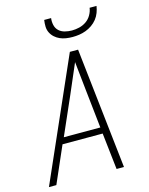

<svg xmlns="http://www.w3.org/2000/svg" viewBox="-138 -1041 876 1127"><g transform="rotate(-15 300.0 -477.5)"><path d="M16 0 340 -735H390L472 0H427L402 -222H158L61 0ZM176 -260H398L373 -490Q368 -535 363.5 -579.5Q359 -624 354 -669Q335 -624 315.5 -579.5Q296 -535 277 -490ZM379 -815Q359 -815 339.5 -818Q320 -821 303 -828.5Q286 -836 272 -848.5Q258 -861 249.5 -878Q241 -895 240.5 -915Q240 -935 243 -955H285Q282 -933 287 -912Q292 -891 306.5 -877.5Q321 -864 342 -858.5Q363 -853 385 -853Q407 -853 430 -858.5Q453 -864 472.5 -877.5Q492 -891 504 -912Q516 -933 519 -955H561Q558 -935 550.5 -915Q543 -895 529.5 -878Q516 -861 498 -848.5Q480 -836 460 -828.5Q440 -821 419.5 -818Q399 -815 379 -815Z"/></g></svg>

Font: Iosevka Aile XLt Obl
Style: Regular
Weight: 200
Italic angle: -9°
Designer: Belleve Invis
Foundry: Belleve Invis
Version: Version 31.1.0; ttfautohint (v1.8.4)